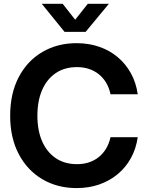

<svg xmlns="http://www.w3.org/2000/svg" viewBox="-20 -963 766 995"><path d="M377 11.7Q277.3 11.7 199.5 -34.2Q121.6 -80.1 77.1 -164.6Q32.7 -249 32.7 -363.3Q32.7 -478.5 76.9 -563Q121.1 -647.5 199.2 -693.4Q277.3 -739.3 377 -739.3Q439.9 -739.3 493.9 -720.7Q547.9 -702.1 589.6 -667.2Q631.3 -632.3 658.2 -583.7Q685.1 -535.2 693.8 -474.6H552.7Q545.9 -507.8 530.3 -533.9Q514.6 -560.1 492.2 -578.1Q469.7 -596.2 441.2 -605.7Q412.6 -615.2 378.9 -615.2Q314.5 -615.2 268.6 -584Q222.7 -552.7 198.2 -496.3Q173.8 -439.9 173.8 -363.3Q173.8 -287.1 198.2 -231Q222.7 -174.8 268.6 -143.6Q314.5 -112.3 378.9 -112.3Q412.6 -112.3 440.9 -121.6Q469.2 -130.9 491.7 -148.9Q514.2 -167 529.8 -192.9Q545.4 -218.8 552.7 -252H693.8Q685.1 -191.9 658.2 -143.3Q631.3 -94.7 589.4 -60.1Q547.4 -25.4 493.7 -6.8Q439.9 11.7 377 11.7ZM304.7 -943.4 369.6 -860.8 435.1 -943.4H543.9V-942.9L423.8 -797.9H314.5L196.8 -942.9V-943.4Z"/></svg>

Font: Inter Cardless Display
Style: Bold
Weight: 700
Designer: Rasmus Andersson
Foundry: rsms
Version: Version 4.001;git-9221beed3